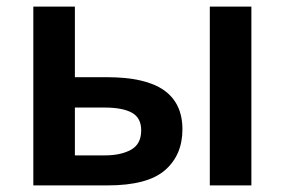

<svg xmlns="http://www.w3.org/2000/svg" viewBox="-20 -562 863 582"><path d="M81 0V-542H207V-328H304Q421 -328 477 -288.5Q533 -249 533 -170Q533 -92 480 -46Q427 0 306 0ZM616 0V-542H742V0ZM298 -91Q346 -91 377 -108Q408 -125 408 -167Q408 -205 379.5 -220.5Q351 -236 297 -236H207V-91Z"/></svg>

Font: Noto Sans SemiBold
Style: Regular
Weight: 600
Designer: Monotype Design Team
Foundry: Monotype Imaging Inc.
Version: Version 2.007